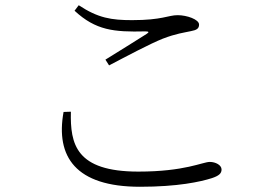

<svg xmlns="http://www.w3.org/2000/svg" viewBox="-20 -717 1040 734"><path d="M265 -676C346 -601 415 -594 535 -597C550 -597 551 -594 540 -587C501 -562 436 -522 383 -489L397 -467C462 -501 554 -550 602 -569C654 -589 683 -592 710 -598C732 -602 741 -608 741 -623C741 -643 694 -659 659 -659C623 -659 600 -640 485 -640C406 -640 355 -648 281 -697ZM251 -290C248 -166 270 -61 509 -61C687 -61 755 -98 782 -98C804 -98 827 -86 827 -69C827 -54 817 -45 790 -36C746 -22 660 -3 515 -3C269 -3 192 -118 223 -289Z"/></svg>

Font: Noto Serif CJK HK Light
Style: Regular
Weight: 300
Designer: Ryoko NISHIZUKA 西塚涼子 (kana & ideographs); Frank Grießhammer (Latin, Greek & Cyrillic); Wenlong ZHANG 张文龙 (bopomofo); San
Foundry: Adobe
Version: Version 2.001;hotconv 1.1.0;makeotfexe 2.6.0